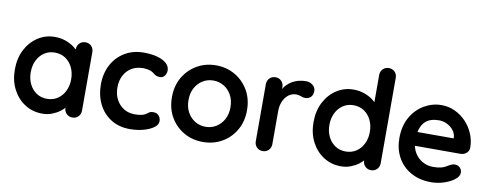

<svg xmlns="http://www.w3.org/2000/svg" viewBox="-63 -1050 3492 1370"><g transform="rotate(10 1683.5 -365.0)"><path d="M498 -545Q524 -545 541 -528Q558 -511 558 -484V-61Q558 -35 541 -17.5Q524 0 498 0Q472 0 455 -17.5Q438 -35 438 -61V-110L460 -101Q460 -88 446 -69.5Q432 -51 408 -33Q384 -15 351.5 -2.5Q319 10 281 10Q212 10 156 -25.5Q100 -61 67.5 -123.5Q35 -186 35 -267Q35 -349 67.5 -411.5Q100 -474 155 -509.5Q210 -545 277 -545Q320 -545 356 -532Q392 -519 418.5 -499Q445 -479 459.5 -458.5Q474 -438 474 -424L438 -411V-484Q438 -510 455 -527.5Q472 -545 498 -545ZM296 -100Q340 -100 373 -122Q406 -144 424.5 -182Q443 -220 443 -267Q443 -315 424.5 -353Q406 -391 373 -413Q340 -435 296 -435Q253 -435 220 -413Q187 -391 168.5 -353Q150 -315 150 -267Q150 -220 168.5 -182Q187 -144 220 -122Q253 -100 296 -100Z M921 -545Q978 -545 1020.5 -533Q1063 -521 1086.5 -499.5Q1110 -478 1110 -448Q1110 -428 1098 -410.5Q1086 -393 1063 -393Q1047 -393 1036.5 -397.5Q1026 -402 1018 -409Q1010 -416 999 -422Q989 -428 968.5 -431.5Q948 -435 938 -435Q887 -435 851.5 -413Q816 -391 797 -353.5Q778 -316 778 -267Q778 -219 797.5 -181.5Q817 -144 851.5 -122Q886 -100 931 -100Q956 -100 974 -103Q992 -106 1004 -112Q1018 -120 1029 -129Q1040 -138 1062 -138Q1088 -138 1102 -121.5Q1116 -105 1116 -81Q1116 -56 1088 -35.5Q1060 -15 1014.5 -2.5Q969 10 916 10Q837 10 779 -26.5Q721 -63 689.5 -126Q658 -189 658 -267Q658 -349 691.5 -411.5Q725 -474 784.5 -509.5Q844 -545 921 -545Z M1717 -267Q1717 -185 1680.5 -122.5Q1644 -60 1582.5 -25Q1521 10 1445 10Q1369 10 1307.5 -25Q1246 -60 1209.5 -122.5Q1173 -185 1173 -267Q1173 -349 1209.5 -411.5Q1246 -474 1307.5 -509.5Q1369 -545 1445 -545Q1521 -545 1582.5 -509.5Q1644 -474 1680.5 -411.5Q1717 -349 1717 -267ZM1597 -267Q1597 -318 1576.5 -355.5Q1556 -393 1521.5 -414Q1487 -435 1445 -435Q1403 -435 1368.5 -414Q1334 -393 1313.5 -355.5Q1293 -318 1293 -267Q1293 -217 1313.5 -179.5Q1334 -142 1368.5 -121Q1403 -100 1445 -100Q1487 -100 1521.5 -121Q1556 -142 1576.5 -179.5Q1597 -217 1597 -267Z M1877 0Q1851 0 1834 -17.5Q1817 -35 1817 -61V-474Q1817 -500 1834 -517.5Q1851 -535 1877 -535Q1903 -535 1920 -517.5Q1937 -500 1937 -474V-380L1930 -447Q1941 -471 1958.5 -489.5Q1976 -508 1998 -520.5Q2020 -533 2045 -539Q2070 -545 2095 -545Q2125 -545 2145.5 -528Q2166 -511 2166 -488Q2166 -455 2149 -440.5Q2132 -426 2112 -426Q2093 -426 2077.5 -433Q2062 -440 2042 -440Q2024 -440 2005.5 -431.5Q1987 -423 1971.5 -405Q1956 -387 1946.5 -360.5Q1937 -334 1937 -298V-61Q1937 -35 1920 -17.5Q1903 0 1877 0Z M2662 -740Q2688 -740 2705 -723Q2722 -706 2722 -679V-61Q2722 -35 2705 -17.5Q2688 0 2662 0Q2636 0 2619 -17.5Q2602 -35 2602 -61V-110L2624 -101Q2624 -88 2610 -69.5Q2596 -51 2572 -33Q2548 -15 2515.5 -2.5Q2483 10 2445 10Q2376 10 2320 -25.5Q2264 -61 2231.5 -123.5Q2199 -186 2199 -267Q2199 -349 2231.5 -411.5Q2264 -474 2319 -509.5Q2374 -545 2441 -545Q2484 -545 2520 -532Q2556 -519 2582.5 -499Q2609 -479 2623.5 -458.5Q2638 -438 2638 -424L2602 -411V-679Q2602 -705 2619 -722.5Q2636 -740 2662 -740ZM2460 -100Q2504 -100 2537 -122Q2570 -144 2588.5 -182Q2607 -220 2607 -267Q2607 -315 2588.5 -353Q2570 -391 2537 -413Q2504 -435 2460 -435Q2417 -435 2384 -413Q2351 -391 2332.5 -353Q2314 -315 2314 -267Q2314 -220 2332.5 -182Q2351 -144 2384 -122Q2417 -100 2460 -100Z M3099 10Q3014 10 2951.5 -25.5Q2889 -61 2855.5 -122Q2822 -183 2822 -260Q2822 -350 2858.5 -413.5Q2895 -477 2954 -511Q3013 -545 3079 -545Q3130 -545 3175.5 -524Q3221 -503 3256 -466.5Q3291 -430 3311.5 -382Q3332 -334 3332 -280Q3331 -256 3313 -241Q3295 -226 3271 -226H2889L2859 -326H3226L3204 -306V-333Q3202 -362 3183.5 -385Q3165 -408 3137.5 -421.5Q3110 -435 3079 -435Q3049 -435 3023 -427Q2997 -419 2978 -400Q2959 -381 2948 -349Q2937 -317 2937 -268Q2937 -214 2959.5 -176.5Q2982 -139 3017.5 -119.5Q3053 -100 3093 -100Q3130 -100 3152 -106Q3174 -112 3187.5 -120.5Q3201 -129 3212 -135Q3230 -144 3246 -144Q3268 -144 3282.5 -129Q3297 -114 3297 -94Q3297 -67 3269 -45Q3243 -23 3196 -6.5Q3149 10 3099 10Z"/></g></svg>

Font: Quicksand Light
Style: Bold
Weight: 700
Version: Version 3.004